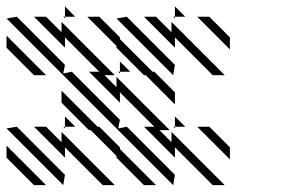

<svg xmlns="http://www.w3.org/2000/svg" viewBox="-25 -556 879 582"><path d="M171.9 -166.7 166.7 -171.9H171.9ZM171.9 -78.1 78.1 -171.9H114.6L161.5 -125V-156.2L322.9 5.2H286.5L171.9 -109.4ZM166.7 5.2 -5.2 -166.7 26 -171.9 171.9 -26ZM78.1 5.2 -5.2 -78.1V-114.6L114.6 5.2ZM671.9 -406.2 572.9 -505.2H609.4L671.9 -442.7ZM505.2 -500 500 -505.2H505.2ZM505.2 -411.5 411.5 -505.2H447.9L494.8 -458.3V-489.6L656.2 -328.1H619.8L505.2 -442.7ZM500 -328.1 328.1 -500 359.4 -505.2 505.2 -359.4ZM411.5 -328.1 328.1 -411.5V-416.7L239.6 -505.2H276L338.5 -442.7V-437.5L437.5 -338.5H442.7L505.2 -276V-239.6L416.7 -328.1ZM671.9 -72.9 572.9 -171.9H609.4L671.9 -109.4ZM505.2 -166.7 500 -171.9H505.2ZM505.2 -78.1 411.5 -171.9H442.7L338.5 -276V-244.8L244.8 -338.5H276L171.9 -442.7V-411.5L78.1 -505.2H114.6L161.5 -458.3V-489.6L322.9 -328.1H291.7L328.1 -291.7V-322.9L489.6 -161.5H458.3L494.8 -125V-156.2L656.2 5.2H619.8L505.2 -109.4ZM411.5 5.2 328.1 -78.1V-83.3L250 -161.5H244.8L161.5 -244.8V-281.2L270.8 -171.9H276L338.5 -109.4V-104.2L447.9 5.2ZM171.9 -500 166.7 -505.2H171.9ZM78.1 -328.1 -5.2 -411.5V-447.9L114.6 -328.1ZM171.9 -171.9H203.1L171.9 -203.1ZM505.2 -505.2H536.5L505.2 -536.5ZM505.2 -171.9H536.5L505.2 -203.1ZM338.5 -369.8V-338.5H369.8ZM338.5 -338.5V-333.3L333.3 -338.5ZM333.3 -166.7 359.4 -171.9 505.2 -26 500 5.2 -5.2 -500 26 -505.2 171.9 -359.4 166.7 -333.3 192.7 -338.5 338.5 -192.7ZM171.9 -505.2H203.1L171.9 -536.5Z"/></svg>

Font: 0xA000-Monochrome
Style: Monochrome
Weight: 400
Version: Version 0.1